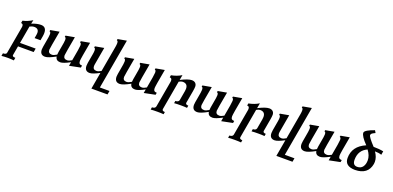

<svg xmlns="http://www.w3.org/2000/svg" viewBox="-15 -1922 6841 3345"><g transform="rotate(20 3405.0 -249.5)"><path d="M205.6 254.9Q150.9 249 92.8 249Q34.7 249 -24.4 254.9L-15.1 203.6Q44.9 203.6 50.3 170.9L139.6 -334.5Q141.6 -346.2 141.6 -356Q141.6 -399.9 101.6 -399.9L109.9 -446.3Q200.7 -466.8 286.1 -519.5L270 -450.2Q369.1 -488.8 439.9 -488.8Q541.5 -488.8 541.5 -374Q541.5 -346.2 535.6 -311.5L522 -233.9H412.6L423.8 -298.3Q427.2 -317.9 427.2 -334Q427.2 -415.5 341.3 -415.5Q306.6 -415.5 259.8 -392.6L202.6 -68.4H492.7L480.5 0H190.4L160.2 170.9L159.7 176.3Q159.7 203.6 214.8 203.6Z M1140.6 14.6 1153.3 -56.2Q1029.8 9.8 975.6 9.8Q894.5 9.8 883.8 -64Q751.5 9.8 692.4 9.8Q598.1 9.8 598.1 -92.8Q598.1 -122.1 619.6 -235.8Q641.1 -349.6 641.1 -384.8Q641.1 -433.6 616.2 -433.6L620.6 -458.5L783.7 -487.8Q723.1 -154.3 723.1 -131.3Q723.1 -64.5 793.9 -64.5Q826.2 -64.5 881.8 -98.6Q882.3 -130.4 903.3 -240Q924.3 -349.6 924.3 -384.8Q924.3 -433.6 899.4 -433.6L903.8 -458.5L1066.9 -487.8Q1006.3 -154.3 1006.3 -131.3Q1006.3 -64.5 1077.1 -64.5Q1109.9 -64.5 1160.2 -95.2Q1206.5 -345.2 1206.5 -385.7Q1206.5 -433.6 1182.6 -433.6L1187 -458.5L1349.1 -487.8Q1290.5 -170.9 1290.5 -130.9Q1290.5 -96.2 1305.2 -81.5Q1319.8 -66.9 1353 -66.4L1346.2 -26.9Z M1941.9 253.9H1643.1L1697.8 -56.2Q1574.7 9.8 1520 9.8Q1426.3 9.8 1426.3 -92.3Q1426.3 -116.7 1431.6 -147L1461.9 -320.3Q1468.8 -359.4 1468.8 -384.8Q1468.8 -433.6 1443.8 -433.6L1448.2 -458.5L1611.8 -487.8L1554.2 -160.2Q1551.3 -144 1551.3 -130.9Q1551.3 -64.5 1621.6 -64.5Q1654.3 -64.5 1704.6 -95.2L1789.1 -574.2Q1795.9 -613.8 1795.9 -639.6Q1795.9 -687.5 1772 -687.5L1776.4 -712.4L1939 -741.7L1775.4 185.5H1954.1Z M2525.9 14.6 2538.6 -56.2Q2415 9.8 2360.8 9.8Q2279.8 9.8 2269 -64Q2136.7 9.8 2077.6 9.8Q1983.4 9.8 1983.4 -92.8Q1983.4 -122.1 2004.9 -235.8Q2026.4 -349.6 2026.4 -384.8Q2026.4 -433.6 2001.5 -433.6L2005.9 -458.5L2168.9 -487.8Q2108.4 -154.3 2108.4 -131.3Q2108.4 -64.5 2179.2 -64.5Q2211.4 -64.5 2267.1 -98.6Q2267.6 -130.4 2288.6 -240Q2309.6 -349.6 2309.6 -384.8Q2309.6 -433.6 2284.7 -433.6L2289.1 -458.5L2452.1 -487.8Q2391.6 -154.3 2391.6 -131.3Q2391.6 -64.5 2462.4 -64.5Q2495.1 -64.5 2545.4 -95.2Q2591.8 -345.2 2591.8 -385.7Q2591.8 -433.6 2567.9 -433.6L2572.3 -458.5L2734.4 -487.8Q2675.8 -170.9 2675.8 -130.9Q2675.8 -96.2 2690.4 -81.5Q2705.1 -66.9 2738.3 -66.4L2731.4 -26.9Z M2978 244.1Q2932.6 239.7 2864.3 239.7Q2785.2 239.7 2738.3 244.1L2746.1 200.2Q2803.7 200.2 2813.5 159.7L2899.4 -329.1Q2900.9 -339.8 2900.9 -349.1Q2900.9 -397 2858.4 -397L2865.2 -438Q2971.2 -457.5 3054.2 -508.8L3036.6 -413.1Q3172.4 -482.4 3238.8 -482.4Q3283.2 -482.4 3307.4 -458.5Q3331.5 -434.6 3331.5 -395Q3331.5 -364.3 3321.3 -305.7L3282.2 -84.5L3281.2 -75.7Q3281.2 -43.9 3331.5 -43.9L3323.7 0Q3278.3 -4.4 3210 -4.4Q3130.9 -4.4 3084 0L3091.8 -43.9Q3149.9 -43.9 3158.7 -84.5L3189.9 -262.2Q3193.8 -286.1 3193.8 -306.2Q3193.8 -401.4 3098.6 -401.4Q3070.8 -401.4 3030.8 -378.4L2936 159.7L2935.1 168.5Q2935.1 200.2 2985.8 200.2Z M3961.9 14.6 3974.6 -56.2Q3851.1 9.8 3796.9 9.8Q3715.8 9.8 3705.1 -64Q3572.8 9.8 3513.7 9.8Q3419.4 9.8 3419.4 -92.8Q3419.4 -122.1 3440.9 -235.8Q3462.4 -349.6 3462.4 -384.8Q3462.4 -433.6 3437.5 -433.6L3441.9 -458.5L3605 -487.8Q3544.4 -154.3 3544.4 -131.3Q3544.4 -64.5 3615.2 -64.5Q3647.5 -64.5 3703.1 -98.6Q3703.6 -130.4 3724.6 -240Q3745.6 -349.6 3745.6 -384.8Q3745.6 -433.6 3720.7 -433.6L3725.1 -458.5L3888.2 -487.8Q3827.6 -154.3 3827.6 -131.3Q3827.6 -64.5 3898.4 -64.5Q3931.2 -64.5 3981.4 -95.2Q4027.8 -345.2 4027.8 -385.7Q4027.8 -433.6 4003.9 -433.6L4008.3 -458.5L4170.4 -487.8Q4111.8 -170.9 4111.8 -130.9Q4111.8 -96.2 4126.5 -81.5Q4141.1 -66.9 4174.3 -66.4L4167.5 -26.9Z M4414.1 244.1Q4368.7 239.7 4300.3 239.7Q4221.2 239.7 4174.3 244.1L4182.1 200.2Q4239.7 200.2 4249.5 159.7L4335.4 -329.1Q4336.9 -339.8 4336.9 -349.1Q4336.9 -397 4294.4 -397L4301.3 -438Q4407.2 -457.5 4490.2 -508.8L4472.7 -413.1Q4608.4 -482.4 4674.8 -482.4Q4719.2 -482.4 4743.4 -458.5Q4767.6 -434.6 4767.6 -395Q4767.6 -364.3 4757.3 -305.7L4718.3 -84.5L4717.3 -75.7Q4717.3 -43.9 4767.6 -43.9L4759.8 0Q4714.4 -4.4 4646 -4.4Q4566.9 -4.4 4520 0L4527.8 -43.9Q4585.9 -43.9 4594.7 -84.5L4626 -262.2Q4629.9 -286.1 4629.9 -306.2Q4629.9 -401.4 4534.7 -401.4Q4506.8 -401.4 4466.8 -378.4L4372.1 159.7L4371.1 168.5Q4371.1 200.2 4421.9 200.2Z M5371.1 253.9H5072.3L5127 -56.2Q5003.9 9.8 4949.2 9.8Q4855.5 9.8 4855.5 -92.3Q4855.5 -116.7 4860.8 -147L4891.1 -320.3Q4897.9 -359.4 4897.9 -384.8Q4897.9 -433.6 4873 -433.6L4877.4 -458.5L5041 -487.8L4983.4 -160.2Q4980.5 -144 4980.5 -130.9Q4980.5 -64.5 5050.8 -64.5Q5083.5 -64.5 5133.8 -95.2L5218.3 -574.2Q5225.1 -613.8 5225.1 -639.6Q5225.1 -687.5 5201.2 -687.5L5205.6 -712.4L5368.2 -741.7L5204.6 185.5H5383.3Z M5955.1 14.6 5967.8 -56.2Q5844.2 9.8 5790 9.8Q5709 9.8 5698.2 -64Q5565.9 9.8 5506.8 9.8Q5412.6 9.8 5412.6 -92.8Q5412.6 -122.1 5434.1 -235.8Q5455.6 -349.6 5455.6 -384.8Q5455.6 -433.6 5430.7 -433.6L5435.1 -458.5L5598.1 -487.8Q5537.6 -154.3 5537.6 -131.3Q5537.6 -64.5 5608.4 -64.5Q5640.6 -64.5 5696.3 -98.6Q5696.8 -130.4 5717.8 -240Q5738.8 -349.6 5738.8 -384.8Q5738.8 -433.6 5713.9 -433.6L5718.3 -458.5L5881.3 -487.8Q5820.8 -154.3 5820.8 -131.3Q5820.8 -64.5 5891.6 -64.5Q5924.3 -64.5 5974.6 -95.2Q6021 -345.2 6021 -385.7Q6021 -433.6 5997.1 -433.6L6001.5 -458.5L6163.6 -487.8Q6105 -170.9 6105 -130.9Q6105 -96.2 6119.6 -81.5Q6134.3 -66.9 6167.5 -66.4L6160.6 -26.9Z M6441.4 15.6Q6250.5 13.7 6250.5 -136.7Q6250.5 -356.4 6481 -455.1Q6357.9 -581.5 6357.9 -642.6L6358.4 -649.4Q6367.7 -695.8 6534.7 -754.4L6560.1 -711.4Q6510.7 -688 6498.5 -676.5Q6486.3 -665 6483.4 -648.9L6482.9 -646Q6482.9 -609.4 6610.8 -473.6Q6719.2 -473.6 6794.9 -457L6783.2 -389.6Q6730.5 -407.7 6659.7 -407.7Q6720.7 -321.3 6720.7 -234.9Q6720.7 -215.3 6717.8 -195.8Q6680.7 12.7 6441.4 15.6ZM6459 -48.3Q6526.9 -48.3 6561 -95.9Q6595.2 -143.6 6595.2 -216.8Q6595.2 -306.2 6527.8 -394.5Q6375.5 -327.1 6375.5 -149.4Q6375.5 -48.3 6459 -48.3Z"/></g></svg>

Font: Kelvinch
Style: Bold Italic
Weight: 700
Italic angle: -10°
Designer: Paul James Miller
Foundry: High-Logic / Made with FontCreator
Version: Version 3.30 September 23, 2016